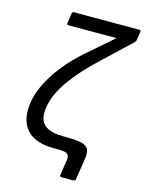

<svg xmlns="http://www.w3.org/2000/svg" viewBox="-121 -757 729 960"><g transform="rotate(15 243.0 -276.5)"><path d="M294 130Q283 130 285 120L297 40Q300 24 295 15.5Q290 7 278.5 3.5Q267 0 248 0H222Q132 0 88 -39.5Q44 -79 44 -149Q44 -211 72 -273.5Q100 -336 146.5 -394Q193 -452 248 -499L379 -613H131Q121 -613 123 -623L130 -673Q132 -683 140 -683H477Q488 -683 486 -673L479 -630Q479 -626 477 -623.5Q475 -621 473 -618L331 -484Q291 -447 254.5 -407Q218 -367 189 -325.5Q160 -284 143.5 -241.5Q127 -199 127 -156Q127 -113 157.5 -91.5Q188 -70 251 -70Q305 -70 336 -65Q367 -60 378 -42Q389 -24 382 17L366 120Q364 130 354 130Z"/></g></svg>

Font: Sofia Sans Hairline
Style: Italic
Weight: 1
Italic angle: -9°
Designer: Botio Nikoltchev, Ani Petrova
Foundry: lettersoup
Version: Version 4.102